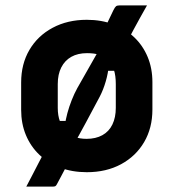

<svg xmlns="http://www.w3.org/2000/svg" viewBox="-20 -623 640 708"><path d="M522 -603Q509 -580 496.5 -557.5Q484 -535 473 -514.5Q462 -494 451 -473L465 -362H370L381 -382Q379 -354 370 -323Q361 -292 348 -267Q323 -220 297 -171.5Q271 -123 244 -76Q244 -70 244.5 -62.5Q245 -55 245 -48Q235 -29 225 -10Q215 9 206 26Q197 43 190 56Q187 62 184 63.5Q181 65 176 65Q171 65 157 65Q143 65 125.5 65Q108 65 94.5 65Q81 65 77 65Q86 48 98.5 24Q111 0 123 -23.5Q135 -47 143 -60L169 -177H227L219 -159Q222 -182 228.5 -206Q235 -230 244.5 -254Q254 -278 265 -298Q291 -343 315 -386Q339 -429 362 -469Q359 -474 356.5 -479.5Q354 -485 352 -490Q364 -515 376 -539Q388 -563 398 -585Q404 -597 408 -600Q412 -603 420 -603Q428 -603 442 -603Q456 -603 472.5 -603Q489 -603 502.5 -603Q516 -603 522 -603ZM300 -550Q354 -550 398.5 -533Q443 -516 475 -485.5Q507 -455 524.5 -413Q542 -371 542 -320V-219Q542 -151 511.5 -99Q481 -47 426.5 -17.5Q372 12 300 12Q246 12 201.5 -5Q157 -22 125 -52.5Q93 -83 75.5 -125Q58 -167 58 -218V-319Q58 -387 88.5 -439Q119 -491 174 -520.5Q229 -550 300 -550ZM301 -427Q267 -427 243 -413.5Q219 -400 206 -374.5Q193 -349 193 -313V-225Q193 -197 201 -175.5Q209 -154 223 -138Q236 -125 255.5 -118Q275 -111 299 -111Q333 -111 357.5 -124.5Q382 -138 394.5 -164Q407 -190 407 -225V-313Q407 -344 400 -365.5Q393 -387 379 -401Q366 -415 346.5 -421Q327 -427 301 -427Z"/></svg>

Font: Recursive Monospace
Style: Bold
Weight: 700
Version: Version 1.047